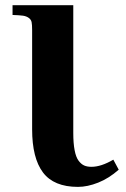

<svg xmlns="http://www.w3.org/2000/svg" viewBox="-20 -712 490 747"><path d="M28.8 -653.8V-691.9H265.1V-194.8Q265.1 -154.8 270.3 -127.7Q275.4 -100.6 285.6 -86.9Q295.9 -73.2 307.6 -68.1Q319.3 -63 335.9 -63Q373.5 -63 420.9 -90.8L441.9 -51.8Q403.8 -18.1 362.1 -1.5Q320.3 15.1 283.2 15.1Q189.5 15.1 147.2 -41Q105 -97.2 105 -209V-595.2Q105 -615.7 103 -625.7Q101.1 -635.7 92 -642.3Q83 -648.9 69.8 -650.9Q56.6 -652.8 28.8 -653.8Z"/></svg>

Font: Linguistics Pro
Style: Bold
Weight: 700
Designer: Stefan Peev, Context Ltd
Foundry: Stefan Peev, Context Ltd
Version: Version 001.000